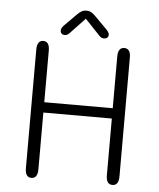

<svg xmlns="http://www.w3.org/2000/svg" viewBox="-55 -827 728 880"><g transform="rotate(5 309.5 -387.0)"><path d="M466 -582.5Q466 -624 495 -624Q524 -624 524 -582.5V-36Q524 6 495 6Q466 6 466 -36V-297H151V-36Q151 6 122 6Q93.5 6 93.5 -36V-582.5Q93.5 -603 101 -613.5Q108.5 -624 122 -624Q151 -624 151 -582.5V-344.5H466ZM406.5 -700.5Q418.5 -688 418.5 -677.5Q418.5 -669.5 412.8 -664.5Q407 -659.5 397.5 -659.5Q389 -659.5 383 -664Q377 -668.5 369 -677.5L307.5 -742.5L245.5 -677Q237.5 -668 231.8 -663.8Q226 -659.5 217 -659.5Q208 -659.5 202.8 -664.8Q197.5 -670 197.5 -678.5Q197.5 -683 200 -688.8Q202.5 -694.5 208 -700.5L264 -757Q275 -768.5 284.8 -774Q294.5 -779.5 307 -779.5Q320 -779.5 329.8 -774Q339.5 -768.5 350.5 -757Z"/></g></svg>

Font: Sono Monospace Light
Style: Regular
Weight: 300
Version: Version 2.112